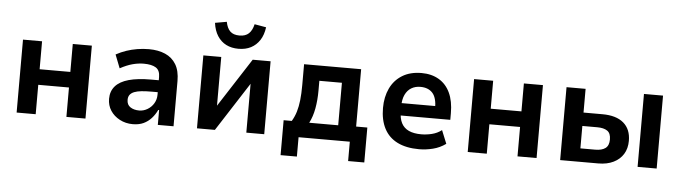

<svg xmlns="http://www.w3.org/2000/svg" viewBox="-51 -963 4661 1314"><g transform="rotate(5 2279.5 -305.5)"><path d="M81 0V-501H212V-309H423V-501H554V0H423V-202H212V0Z M879 10Q830 10 789.5 -11.5Q749 -33 726 -68.5Q703 -104 703 -149Q703 -201 733.5 -236Q764 -271 825 -288Q886 -305 978 -305H1049V-223H992Q950 -223 920 -220Q890 -217 870 -209Q850 -201 840 -187.5Q830 -174 830 -153Q830 -119 854.5 -103Q879 -87 915 -87Q945 -87 972 -103Q999 -119 1015 -146Q1031 -173 1031 -205V-327Q1031 -373 1002.5 -391Q974 -409 919 -409Q882 -409 842.5 -398.5Q803 -388 757 -363L721 -455Q756 -474 791.5 -486Q827 -498 866 -504.5Q905 -511 946 -511Q1010 -511 1058 -490Q1106 -469 1132.5 -425Q1159 -381 1159 -311V0H1051V-102H1045Q1030 -70 1007 -44.5Q984 -19 953 -4.5Q922 10 879 10Z M1320 0V-501H1443V-154H1435L1659 -501H1782V0H1659V-348H1667L1443 0ZM1555 -567Q1507 -567 1470.5 -585.5Q1434 -604 1410.5 -640.5Q1387 -677 1380 -730L1460 -744Q1468 -701 1490 -679.5Q1512 -658 1554 -658Q1595 -658 1618 -679.5Q1641 -701 1651 -744L1731 -730Q1724 -677 1700.5 -641Q1677 -605 1640.5 -586Q1604 -567 1555 -567Z M1906 133V-107H1962Q1981 -139 1991.5 -174Q2002 -209 2007 -253.5Q2012 -298 2012 -358V-501H2404V-107H2481V133H2370V0H2018V133ZM2082 -105H2281V-397H2126V-330Q2126 -264 2115.5 -206.5Q2105 -149 2082 -105Z M2846 10Q2758 10 2697.5 -20Q2637 -50 2606.5 -108.5Q2576 -167 2576 -250Q2576 -326 2604 -385Q2632 -444 2686.5 -477.5Q2741 -511 2819 -511Q2888 -511 2938.5 -481Q2989 -451 3015.5 -394Q3042 -337 3042 -255V-209H2679V-294H2946L2932 -275Q2932 -351 2902.5 -383.5Q2873 -416 2819 -416Q2784 -416 2757 -400Q2730 -384 2714.5 -351.5Q2699 -319 2699 -267V-243Q2699 -189 2716 -156.5Q2733 -124 2767 -108.5Q2801 -93 2852 -93Q2888 -93 2925 -102Q2962 -111 2992 -134L3029 -43Q2989 -14 2941 -2Q2893 10 2846 10Z M3180 0V-501H3311V-309H3522V-501H3653V0H3522V-202H3311V0Z M3815 0V-501H3946V-338H4076Q4171 -338 4221.5 -295Q4272 -252 4272 -172Q4272 -120 4248.5 -81.5Q4225 -43 4181 -21.5Q4137 0 4077 0ZM3946 -92H4048Q4093 -92 4117.5 -110Q4142 -128 4142 -170Q4142 -213 4117.5 -229.5Q4093 -246 4049 -246H3946ZM4347 0V-501H4478V0Z"/></g></svg>

Font: Nunito Sans 7pt SemiCondensed
Style: Bold
Weight: 700
Width: 4
Designer: Vernon Adams
Foundry: Vernon Adams
Version: Version 3.101;gftools[0.9.27]